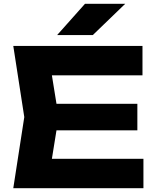

<svg xmlns="http://www.w3.org/2000/svg" viewBox="-20 -992 827 1012"><path d="M704 -445V-305H161V-445ZM289 -375 239 -65 160 -155H736V0H50L108 -375L50 -750H731V-595H160L239 -685ZM428 -972H640L469 -807H281Z"/></svg>

Font: Unbounded SemiBold
Style: Regular
Weight: 600
Designer: Luke Prowse, Jean-Baptiste Morizot, Fátima Lázaro, Florian Runge
Foundry: NaN
Version: Version 1.700